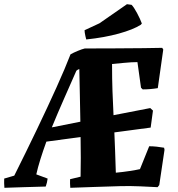

<svg xmlns="http://www.w3.org/2000/svg" viewBox="-29 -889 847 915"><path d="M-8 6Q-10 -16 -9 -38L39 -52Q96 -166 147.5 -273.5Q199 -381 240.5 -473Q282 -565 307 -630Q321 -638 341.5 -646.5Q362 -655 375 -658Q447 -658 520.5 -658.5Q594 -659 653.5 -659.5Q713 -660 744 -661L749 -653L723 -469Q687 -463 651 -463L643 -471L626 -593Q599 -593 563 -589.5Q527 -586 505 -584Q505 -512 507 -455.5Q509 -399 512 -340L687 -374L700 -362L689 -281L516 -258Q518 -218 519.5 -171Q521 -124 523 -66Q556 -69 588.5 -74Q621 -79 638 -83L682 -192Q700 -192 718 -190Q736 -188 753 -185L755 -175L730 -7L722 3Q685 1 639 -1Q593 -3 547 -2Q481 0 419.5 2Q358 4 306 6Q304 -15 305 -35L355 -47Q356 -89 356 -137Q356 -185 355 -236L192 -214Q176 -170 163.5 -130Q151 -90 144 -58L198 -38Q196 -20 189 0Q133 2 84 3Q35 4 -8 6ZM335 -552Q306 -486 275.5 -417Q245 -348 218 -282L354 -309Q353 -375 351.5 -439.5Q350 -504 349 -560Q346 -559 342 -557Q338 -555 335 -552ZM382 -701Q380 -709 378 -717Q376 -725 375 -733L374 -745L445 -778L576 -869L598 -866Q609 -855 624 -827Q639 -799 647 -777L642 -771Q606 -748 537.5 -729Q469 -710 382 -701Z"/></svg>

Font: Labrada ExtraBold
Style: Italic
Weight: 800
Italic angle: -7°
Designer: Mercedes Jáuregui
Foundry: Omnibus-Type Team
Version: Version 1.000; ttfautohint (v1.8.4.7-5d5b)